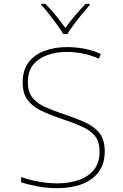

<svg xmlns="http://www.w3.org/2000/svg" viewBox="-20 -969 640 999"><path d="M278 10Q221 10 171.5 0Q122 -10 90 -20V-48Q131 -33 181 -24Q231 -15 278 -15Q340 -15 390 -32.5Q440 -50 469 -86Q498 -122 498 -180Q498 -232 474 -261.5Q450 -291 405 -311Q360 -331 297 -352Q238 -372 193 -393.5Q148 -415 123 -449Q98 -483 98 -540Q98 -604 128.5 -644.5Q159 -685 211.5 -704.5Q264 -724 329 -724Q372 -724 416.5 -716Q461 -708 505 -688L494 -664Q448 -684 405.5 -691.5Q363 -699 328 -699Q276 -699 229.5 -683.5Q183 -668 154 -634Q125 -600 125 -542Q125 -490 149.5 -460Q174 -430 216 -411.5Q258 -393 311 -375Q373 -355 421.5 -333Q470 -311 497.5 -276.5Q525 -242 525 -181Q525 -117 493.5 -74.5Q462 -32 406.5 -11Q351 10 278 10ZM309 -792Q297 -813 277 -840.5Q257 -868 235.5 -895.5Q214 -923 195 -943V-949H216Q244 -921 271.5 -887Q299 -853 320 -824Q341 -853 369.5 -887Q398 -921 426 -949H447V-943Q429 -923 406.5 -895.5Q384 -868 363.5 -840.5Q343 -813 331 -792Z"/></svg>

Font: Noto Sans Mono Thin
Style: Regular
Weight: 100
Designer: Monotype Design Team
Foundry: Monotype Imaging Inc.
Version: Version 2.014